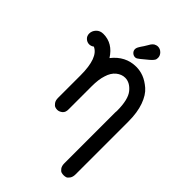

<svg xmlns="http://www.w3.org/2000/svg" viewBox="-248 -701 1022 1022"><g transform="rotate(45 262.5 -190.0)"><path d="M2 -399.9Q2 -419.9 17.1 -436Q32.2 -452.1 57.1 -452.1Q127.9 -452.1 170.9 -383.8Q224.1 -451.7 304.2 -452.1Q333 -452.1 360.6 -441.7Q388.2 -431.2 417 -406.5Q445.8 -381.8 463.4 -333Q481 -284.2 481 -215.8V181.2Q481 201.2 472.4 213.1Q463.9 225.1 456.1 227.5Q448.2 230 439.2 230Q430.2 230 422.1 227.5Q414.1 225.1 405.5 213.6Q397 202.1 397 182.1V-201.2Q397 -203.1 397.5 -207Q397.9 -210.9 397.9 -212.9Q397.9 -298.8 368.9 -334Q339.8 -369.1 304.2 -369.1Q278.3 -369.1 255.1 -350.6Q231.9 -332 221.2 -295.9Q210 -262.7 210 -210.9V-39.1Q210.9 -14.2 197 -3.2Q183.1 7.8 168.9 7.8Q160.2 7.8 152.1 4.9Q144 2 135.5 -9.5Q127 -21 127 -41V-210Q127 -342.8 68.8 -368.2Q57.6 -359.4 43 -358.9Q26.9 -358.9 14.4 -370.4Q2 -381.8 2 -399.9ZM232.9 -514.2Q232.9 -517.1 233.9 -520.5Q234.9 -523.9 235.8 -526.4Q236.8 -528.8 240 -534.4Q243.2 -540 246.1 -544.4Q249 -548.8 255.6 -558.3Q262.2 -567.9 267.1 -577.1L270 -582Q272.9 -586.9 274.4 -589.4Q275.9 -591.8 280 -596.4Q284.2 -601.1 288.1 -603.5Q292 -606 298.1 -607.9Q304.2 -609.9 310.1 -609.9Q327.1 -609.9 340.1 -596.9Q353 -584 353 -566.9Q353 -561 351.6 -555.9Q350.1 -550.8 345.9 -545.9Q341.8 -541 340.3 -539.1Q338.9 -537.1 333 -532.2L327.1 -526.9Q279.3 -485.8 271 -483.9Q268.1 -482.9 264.2 -482.9Q252 -482.9 242.4 -491.9Q232.9 -501 232.9 -514.2Z"/></g></svg>

Font: CMU Typewriter Text
Style: Bold
Weight: 700
Version: Version 0.7.0